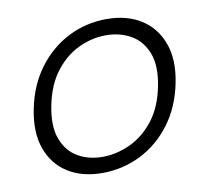

<svg xmlns="http://www.w3.org/2000/svg" viewBox="-63 -577 714 654"><g transform="rotate(-10 293.5 -250.0)"><path d="M241 7Q171 7 122 -24Q73 -55 52.5 -112.5Q32 -170 48 -249Q64 -329 107.5 -387Q151 -445 212.5 -476Q274 -507 345 -507Q415 -507 464 -476Q513 -445 534 -387.5Q555 -330 539 -251Q523 -171 479.5 -113Q436 -55 374 -24Q312 7 241 7ZM251 -47Q299 -47 346 -68.5Q393 -90 428.5 -135Q464 -180 478 -250Q492 -320 474.5 -365Q457 -410 419 -431.5Q381 -453 333 -453Q285 -453 239 -431.5Q193 -410 158 -365Q123 -320 109 -250Q95 -180 112 -135Q129 -90 166 -68.5Q203 -47 251 -47Z"/></g></svg>

Font: Albert Sans Light
Style: Italic
Weight: 300
Italic angle: -11.25°
Designer: Andreas Rasmussen
Foundry: a.Foundry
Version: Version 1.025